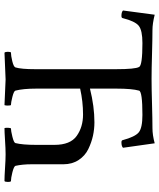

<svg xmlns="http://www.w3.org/2000/svg" viewBox="52 -746 697 840"><g transform="rotate(90 400.0 -325.5)"><path d="M282.2 -131.8V-484.4Q282.2 -569.3 272.5 -585.9Q266.6 -600.6 168 -600.6Q112.3 -600.6 92.3 -584.5Q72.3 -568.4 58.6 -513.7Q57.6 -508.8 48.8 -508.8Q32.2 -508.8 25.4 -515.6L43.9 -654.3Q83 -644.5 111.3 -644.5Q148.4 -644.5 215.3 -642.6Q282.2 -640.6 325.2 -640.6Q367.2 -640.6 435.1 -642.6Q502.9 -644.5 540 -644.5Q570.3 -644.5 606.4 -654.3L626 -515.6Q619.1 -508.8 602.5 -508.8Q593.8 -508.8 592.8 -513.7Q578.1 -568.4 558.6 -584.5Q539.1 -600.6 482.4 -600.6Q379.9 -600.6 376 -585.9Q367.2 -554.7 367.2 -487.3V-371.1Q445.3 -390.6 514.6 -390.6Q543.9 -390.6 573.2 -384.3Q602.5 -377.9 631.8 -363.8Q661.1 -349.6 679.7 -321.3Q698.2 -293 698.2 -254.9V-115.2Q698.2 -76.2 705.1 -44.9Q708 -38.1 733.4 -31.7Q758.8 -25.4 771.5 -25.4Q775.4 -25.4 775.4 -11.7Q775.4 1 771.5 2.9Q752 2.9 714.8 0.5Q677.7 -2 654.3 -2Q629.9 -2 592.8 0.5Q555.7 2.9 540 2.9Q538.1 -1 538.6 -13.2Q539.1 -25.4 542 -25.4Q551.8 -25.4 577.6 -31.7Q603.5 -38.1 605.5 -44.9Q613.3 -76.2 613.3 -135.7V-215.8Q613.3 -285.2 574.2 -313Q535.2 -340.8 480.5 -340.8Q423.8 -340.8 367.2 -328.1V-135.7Q367.2 -79.1 376 -44.9Q377.9 -38.1 403.3 -31.7Q428.7 -25.4 438.5 -25.4Q441.4 -25.4 441.4 -10.7Q441.4 -2.9 439.5 2.9Q341.8 -2 327.1 -2Q322.3 -2 210 2.9Q206.1 -1 206.1 -11.7Q206.1 -25.4 210 -25.4Q222.7 -25.4 247.1 -31.2Q271.5 -37.1 274.4 -44.9Q282.2 -70.3 282.2 -131.8Z"/></g></svg>

Font: Crimson Text
Style: Roman
Weight: 400
Version: Version 0.13